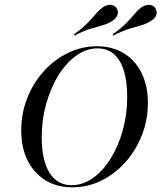

<svg xmlns="http://www.w3.org/2000/svg" viewBox="-20 -777 679 808"><path d="M284.7 11.3Q219.4 11.3 171 -18.5Q122.6 -48.4 96 -102Q69.4 -155.6 69.4 -228.2Q69.4 -300 94.4 -363.7Q119.4 -427.4 163.7 -476.6Q208.1 -525.8 265.7 -554Q323.4 -582.3 387.9 -582.3Q453.2 -582.3 501.2 -552.8Q549.2 -523.4 575.8 -469.8Q602.4 -416.1 602.4 -343.5Q602.4 -271.8 577 -207.7Q551.6 -143.5 507.7 -94.4Q463.7 -45.2 406.5 -16.9Q349.2 11.3 284.7 11.3ZM281.5 2.4Q328.2 2.4 370.6 -27.4Q412.9 -57.3 445.6 -109.7Q478.2 -162.1 496.8 -229Q515.3 -296 515.3 -370.2Q515.3 -435.5 500.8 -481Q486.3 -526.6 458.5 -550Q430.6 -573.4 390.3 -573.4Q343.5 -573.4 301.2 -543.1Q258.9 -512.9 226.2 -460.5Q193.5 -408.1 174.6 -340.7Q155.6 -273.4 155.6 -199.2Q155.6 -102.4 188.3 -50Q221 2.4 281.5 2.4ZM294.4 -627.4 291.1 -632.3Q328.2 -658.9 349.2 -681Q370.2 -703.2 384.7 -720.2Q399.2 -737.1 414.5 -747.6Q432.3 -758.1 447.6 -756.5Q462.9 -754.8 471 -741.9Q479 -729 474.6 -714.9Q470.2 -700.8 453.2 -689.5Q435.5 -677.4 412.9 -671Q390.3 -664.5 361.3 -656Q332.3 -647.6 294.4 -627.4ZM457.3 -627.4 454 -632.3Q491.1 -658.9 512.5 -681Q533.9 -703.2 548 -720.2Q562.1 -737.1 577.4 -747.6Q595.2 -758.1 610.5 -756.5Q625.8 -754.8 633.9 -741.9Q641.9 -729 637.9 -714.9Q633.9 -700.8 616.1 -689.5Q598.4 -677.4 576.2 -671Q554 -664.5 525 -656Q496 -647.6 457.3 -627.4Z"/></svg>

Font: Playfair 144pt
Style: Italic
Weight: 400
Italic angle: -15.6°
Designer: Claus Eggers Sørensen
Foundry: Claus Eggers Sørensen
Version: Version 2.001;gftools[0.9.30]